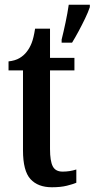

<svg xmlns="http://www.w3.org/2000/svg" viewBox="-20 -780 399 810"><path d="M199 10Q140 10 108.5 -24.5Q77 -59 77 -146V-483H16V-521Q44 -524 62.5 -535Q81 -546 93 -562Q105 -577 113.5 -598.5Q122 -620 128 -659H191V-536H294V-483H191V-151Q191 -101 202.5 -78.5Q214 -56 244 -56Q275 -56 302 -65V-9Q288 -3 262 3.5Q236 10 199 10ZM240 -613Q248 -645 256.5 -685Q265 -725 270 -760H359V-750Q352 -729 339 -702Q326 -675 311.5 -648Q297 -621 284 -600H240Z"/></svg>

Font: Noto Serif Tamil ExtraCondensed SemiBold
Style: Regular
Weight: 600
Width: 2
Designer: Indian Type Foundry, Tom Grace, and the Monotype Design Team
Foundry: Monotype Imaging Inc.
Version: Version 2.004; ttfautohint (v1.8.4.7-5d5b)